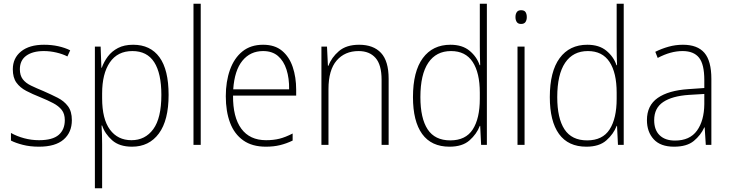

<svg xmlns="http://www.w3.org/2000/svg" viewBox="-20 -780 3928 1034"><path d="M367 -133Q367 -67 322.5 -28.5Q278 10 190 10Q142 10 103 0Q64 -10 39 -23V-64Q71 -46 110 -35.5Q149 -25 190 -25Q263 -25 296 -53.5Q329 -82 329 -133Q329 -167 312.5 -188Q296 -209 266.5 -224.5Q237 -240 198 -256Q155 -273 121.5 -290.5Q88 -308 68.5 -335Q49 -362 49 -407Q49 -467 93.5 -503Q138 -539 217 -539Q258 -539 294 -531Q330 -523 358 -509L343 -476Q318 -489 284 -497Q250 -505 216 -505Q156 -505 121.5 -480Q87 -455 87 -407Q87 -374 102.5 -353.5Q118 -333 147 -319Q176 -305 215 -289Q256 -271 290.5 -253.5Q325 -236 346 -208Q367 -180 367 -133Z M697 -539Q790 -539 839 -471.5Q888 -404 888 -269Q888 -132 835.5 -61Q783 10 691 10Q623 10 584 -24.5Q545 -59 530 -104H527Q530 -55 530 -1V234H491V-529H522L526 -415H528Q540 -448 561 -476Q582 -504 615.5 -521.5Q649 -539 697 -539ZM693 -505Q613 -505 571.5 -444Q530 -383 530 -277V-251Q530 -139 572 -82Q614 -25 688 -25Q762 -25 805.5 -84.5Q849 -144 849 -269Q849 -385 810.5 -445Q772 -505 693 -505Z M1061 0H1022V-760H1061Z M1397 -539Q1460 -539 1499 -506.5Q1538 -474 1556.5 -419Q1575 -364 1575 -297V-265H1235Q1234 -149 1279.5 -87Q1325 -25 1413 -25Q1453 -25 1485 -33Q1517 -41 1556 -61V-23Q1523 -7 1488.5 1.5Q1454 10 1412 10Q1338 10 1290 -24Q1242 -58 1219 -119Q1196 -180 1196 -262Q1196 -341 1218.5 -404Q1241 -467 1285.5 -503Q1330 -539 1397 -539ZM1397 -505Q1328 -505 1285.5 -453Q1243 -401 1236 -299H1537Q1538 -358 1523 -405Q1508 -452 1477 -478.5Q1446 -505 1397 -505Z M1914 -539Q1991 -539 2032 -495Q2073 -451 2073 -356V0H2035V-351Q2035 -431 2002.5 -468Q1970 -505 1911 -505Q1837 -505 1793 -454Q1749 -403 1749 -300V0H1711V-529H1741L1746 -426H1749Q1765 -470 1805 -504.5Q1845 -539 1914 -539Z M2401 10Q2303 10 2253.5 -58.5Q2204 -127 2204 -257Q2204 -395 2257 -467Q2310 -539 2406 -539Q2470 -539 2509 -506.5Q2548 -474 2563 -429H2566Q2564 -481 2564 -530V-760H2602V0H2571L2566 -102H2564Q2547 -58 2508.5 -24Q2470 10 2401 10ZM2405 -24Q2488 -24 2526 -83Q2564 -142 2564 -248V-281Q2564 -388 2525.5 -446.5Q2487 -505 2409 -505Q2329 -505 2286.5 -442Q2244 -379 2244 -257Q2244 -143 2283 -83.5Q2322 -24 2405 -24Z M2786 -725Q2804 -725 2810.5 -714.5Q2817 -704 2817 -688Q2817 -672 2810 -661.5Q2803 -651 2786 -651Q2770 -651 2763 -661.5Q2756 -672 2756 -688Q2756 -704 2763 -714.5Q2770 -725 2786 -725ZM2805 -529V0H2767V-529Z M3138 10Q3040 10 2990.5 -58.5Q2941 -127 2941 -257Q2941 -395 2994 -467Q3047 -539 3143 -539Q3207 -539 3246 -506.5Q3285 -474 3300 -429H3303Q3301 -481 3301 -530V-760H3339V0H3308L3303 -102H3301Q3284 -58 3245.5 -24Q3207 10 3138 10ZM3142 -24Q3225 -24 3263 -83Q3301 -142 3301 -248V-281Q3301 -388 3262.5 -446.5Q3224 -505 3146 -505Q3066 -505 3023.5 -442Q2981 -379 2981 -257Q2981 -143 3020 -83.5Q3059 -24 3142 -24Z M3658 -539Q3736 -539 3773.5 -495.5Q3811 -452 3811 -355V0H3781L3775 -94H3773Q3754 -52 3716.5 -21Q3679 10 3610 10Q3537 10 3500.5 -30Q3464 -70 3464 -133Q3464 -212 3522 -252.5Q3580 -293 3687 -300L3773 -306V-349Q3773 -434 3744.5 -469.5Q3716 -505 3656 -505Q3624 -505 3591 -496Q3558 -487 3522 -468L3509 -501Q3543 -518 3580.5 -528.5Q3618 -539 3658 -539ZM3690 -269Q3600 -263 3551.5 -230.5Q3503 -198 3503 -133Q3503 -80 3532.5 -51.5Q3562 -23 3615 -23Q3695 -23 3733.5 -76.5Q3772 -130 3773 -219V-274Z"/></svg>

Font: Noto Sans Gujarati UI SemiCondensed ExtraLight
Style: Regular
Weight: 200
Width: 4
Designer: Jelle Bosma - Monotype Design Team, Universal Thirst
Foundry: Monotype Imaging Inc.
Version: Version 2.106; ttfautohint (v1.8.4.7-5d5b)